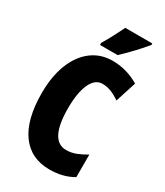

<svg xmlns="http://www.w3.org/2000/svg" viewBox="-228 -1111 962 1120"><g transform="rotate(30 253.5 -551.5)"><path d="M320 -671Q270 -671 243 -611Q216 -551 216 -447Q216 -230 328 -230Q363 -230 395 -243Q427 -256 459 -275V-123Q391 -83 301 -83Q174 -83 106.5 -177Q39 -271 39 -448Q39 -558 71 -641Q103 -724 163 -770.5Q223 -817 305 -817Q399 -817 483 -767L438 -627Q410 -647 381 -659Q352 -671 320 -671ZM453 -1010Q439 -993 415.5 -966.5Q392 -940 364.5 -912Q337 -884 312 -860H193V-874Q217 -914 236 -950.5Q255 -987 271 -1020H453Z"/></g></svg>

Font: Noto Sans Kannada UI ExtraCondensed Black
Style: Regular
Weight: 900
Width: 2
Designer: Jelle Bosma - Monotype Design Team
Foundry: Monotype Imaging Inc.
Version: Version 2.005; ttfautohint (v1.8.4.7-5d5b)